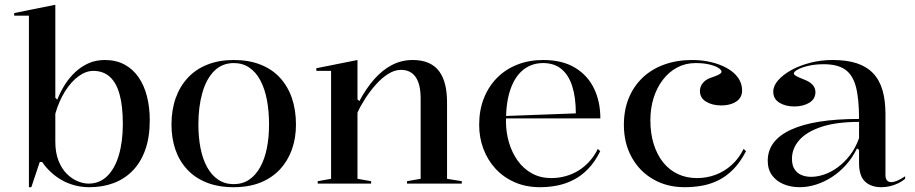

<svg xmlns="http://www.w3.org/2000/svg" viewBox="-20 -765 3811 800"><path d="M100.5 15V-699.7H39.1V-710.7L210.5 -745V-357.7L218.5 -349.7Q231.7 -382.7 250.4 -412.3Q269.1 -441.8 293.9 -464.9Q318.7 -488 349.2 -501.5Q379.7 -515 416.4 -515Q463.4 -515 498.5 -496.2Q533.7 -477.4 557.3 -443.2Q580.9 -409 592.4 -363.3Q604 -317.7 604 -264.1Q604 -192.3 584.9 -139.7Q565.8 -87.1 531.5 -52.5Q497.1 -18 451.6 -1.5Q406.1 15 353.3 15Q319.6 15 290.3 7Q261 -1 236.5 -15.1Q211.9 -29.2 191.5 -48.3Q171.1 -67.3 155.7 -90H145.7L110.5 15ZM348.9 0Q395 0 426.9 -31.4Q458.7 -62.7 475.3 -118.9Q491.8 -175 491.8 -248.9Q491.8 -322 478.5 -370.9Q465.3 -419.7 437.9 -444.7Q410.4 -469.6 369.1 -469.6Q337.5 -469.6 306.9 -447Q276.3 -424.5 251.1 -384.6Q226 -344.7 210.5 -291.3V-175.1Q210.5 -129 223.7 -95.6Q236.9 -62.1 258.1 -41Q279.3 -19.8 303.5 -9.9Q327.6 0 348.9 0Z M953.7 -515Q1016.1 -515 1064.6 -496.1Q1113.1 -477.3 1146.1 -441.6Q1179.1 -406 1196.2 -356.4Q1213.2 -306.8 1213.2 -246Q1213.2 -189.3 1196.1 -141.7Q1179 -94.1 1146 -58.8Q1112.9 -23.5 1064.7 -4.2Q1016.5 15 953.7 15Q890.1 15 841.5 -4.2Q792.8 -23.5 760 -58.8Q727.2 -94.1 710.8 -141.7Q694.5 -189.3 694.5 -246Q694.5 -306.8 712.1 -356.4Q729.8 -406 763.3 -441.6Q796.7 -477.3 845 -496.1Q893.2 -515 953.7 -515ZM954.3 -502.2Q905.4 -502.2 872.4 -469.1Q839.5 -436.1 823.1 -378.2Q806.6 -320.4 806.6 -246Q806.6 -193.2 815.5 -147.9Q824.3 -102.6 842.8 -68.9Q861.3 -35.2 889 -16.5Q916.6 2.2 953.7 2.2Q990.5 2.2 1018 -16.3Q1045.4 -34.7 1064.1 -68.5Q1082.9 -102.2 1091.9 -147.5Q1101 -192.8 1101 -246Q1101 -301.7 1092.2 -348.4Q1083.3 -395.2 1065 -429.7Q1046.7 -464.3 1019 -483.2Q991.4 -502.2 954.3 -502.2Z M1904.1 -10V0H1675.8V-10L1732.7 -20V-354.1Q1732.7 -413.9 1711.9 -443.9Q1691 -473.9 1650.7 -473.9Q1624.3 -473.9 1597.5 -457Q1570.7 -440.2 1546.4 -412.9Q1522.1 -385.7 1502.2 -354.9Q1482.2 -324 1469.5 -295.7V-20L1526.4 -10V0H1303.8V-10L1359.5 -20V-469.7H1298.1V-480.7L1469.5 -515V-350.9L1477.5 -344Q1505.2 -396 1538.8 -434.4Q1572.4 -472.8 1612.6 -493.9Q1652.8 -515 1699.4 -515Q1738.6 -515 1766 -502.7Q1793.5 -490.4 1810.3 -467.3Q1827 -444.2 1834.9 -411.9Q1842.7 -379.5 1842.7 -338.9V-20Z M2243.2 -515Q2322.6 -515 2375.4 -483.2Q2428.3 -451.5 2454.9 -396.7Q2481.5 -341.9 2481.5 -271.7H2086.5V-281.7L2379.3 -292.6Q2379.3 -358.9 2364.3 -405.7Q2349.4 -452.5 2319.4 -477.3Q2289.4 -502.2 2242.7 -502.2Q2196.2 -502.2 2161.2 -475Q2126.3 -447.7 2107.3 -394Q2088.2 -340.2 2088.2 -260.2Q2088.2 -213 2101 -170.3Q2113.8 -127.6 2137.9 -94.4Q2161.9 -61.2 2197.1 -42.1Q2232.2 -23 2276.9 -23Q2307.3 -23 2336.2 -30.9Q2365 -38.7 2390 -54.1Q2415.1 -69.5 2435.7 -92.2Q2456.4 -114.9 2471 -144.6L2481 -135Q2459.1 -90.9 2431 -61.8Q2403 -32.7 2370.2 -15.8Q2337.4 1 2302.1 8Q2266.7 15 2230.8 15Q2171.4 15 2124.3 -5.8Q2077.1 -26.6 2044.3 -62.5Q2011.5 -98.3 1994 -145.3Q1976.5 -192.2 1976.5 -244.5Q1976.5 -306.1 1996.2 -355.7Q2015.9 -405.3 2051.5 -441.1Q2087 -476.9 2135.9 -495.9Q2184.8 -515 2243.2 -515Z M2832.5 15Q2758.7 15 2701.6 -18.1Q2644.4 -51.1 2611.9 -110Q2579.5 -168.8 2579.5 -244.5Q2579.5 -306.1 2599.6 -355.7Q2619.8 -405.3 2657.3 -441.1Q2694.8 -476.9 2747.4 -495.9Q2800 -515 2864.9 -515Q2904.3 -515 2941.3 -506.5Q2978.3 -498 3008.1 -481.6Q3037.9 -465.3 3055 -441.6Q3072.1 -417.9 3072.1 -387.6Q3072.1 -367.1 3060.5 -353.3Q3048.9 -339.5 3029 -332.6Q3009.2 -325.7 2984.9 -325.7Q2948.5 -325.7 2922.5 -341.1Q2896.4 -356.5 2896.4 -385.9Q2896.4 -405.6 2909.9 -420.8Q2923.3 -436 2947.5 -443Q2986.4 -455.9 2986.4 -466Q2986.4 -473.7 2973.2 -482.1Q2960 -490.5 2935.9 -496.3Q2911.9 -502.2 2878.3 -502.2Q2836 -502.2 2801.4 -483.7Q2766.8 -465.2 2741.9 -432.5Q2716.9 -399.9 2703.4 -357Q2689.9 -314 2689.9 -264.1Q2689.9 -209.1 2703.8 -164.7Q2717.7 -120.2 2743 -88.5Q2768.4 -56.9 2804.2 -39.9Q2840 -23 2883.8 -23Q2925.2 -23 2962.1 -36.9Q2999 -50.9 3029 -78Q3059.1 -105.2 3078.3 -144.6L3088.3 -135Q3065.1 -90 3036.6 -60.7Q3008.1 -31.4 2975.2 -14.7Q2942.2 1.9 2906.2 8.5Q2870.2 15 2832.5 15Z M3449.6 -515Q3508 -515 3549.3 -501.5Q3590.7 -488 3617.6 -460.1Q3644.5 -432.1 3657 -389.6Q3669.4 -347 3669.4 -289.4V-34.8Q3669.4 -20.5 3675.9 -13.3Q3682.4 -6.1 3692.8 -6.1Q3705 -6.1 3720.3 -12.9Q3735.7 -19.7 3751.4 -30.6V-20Q3739.1 -9.4 3722.6 -1.4Q3706.2 6.6 3688.1 10.8Q3670 15 3652.7 15Q3609 15 3584.2 -8.6Q3559.4 -32.2 3559.4 -85.1Q3559.4 -104.7 3559.4 -114.1Q3559.4 -123.5 3559.4 -128.8Q3559.4 -134.2 3559.4 -140.4L3550.7 -146.4Q3532.2 -108.3 3505.4 -78.3Q3478.7 -48.3 3446.5 -27.5Q3414.4 -6.7 3380 4.1Q3345.6 15 3312.4 15Q3275.1 15 3245.1 2.5Q3215.1 -9.9 3197 -34.5Q3178.9 -59.1 3178.9 -95.3Q3178.9 -179.9 3275.8 -224.6Q3372.7 -269.4 3559.4 -269.4Q3559.4 -353.6 3546.3 -403.5Q3533.1 -453.3 3501.1 -475.4Q3469.2 -497.4 3412.7 -497.4Q3376.2 -497.4 3347.8 -490.6Q3319.4 -483.9 3303.6 -475Q3287.7 -466.2 3287.7 -458.8Q3287.7 -454 3297.2 -448.4Q3306.6 -442.8 3331.8 -433Q3377.6 -415.3 3377.6 -381.5Q3377.6 -352.1 3351.8 -336.7Q3326.1 -321.4 3289.1 -321.4Q3253.2 -321.4 3227.6 -337Q3201.9 -352.7 3201.9 -383.2Q3201.9 -407.3 3222.3 -430.6Q3242.6 -453.9 3277.5 -473.2Q3312.4 -492.4 3356.9 -503.7Q3401.3 -515 3449.6 -515ZM3559.4 -257.1Q3464.5 -257.1 3402.4 -236.4Q3340.3 -215.6 3310.1 -180.9Q3279.8 -146.2 3279.8 -103.2Q3279.8 -76.7 3290.4 -60.2Q3301 -43.6 3319 -35.9Q3337.1 -28.2 3360.2 -28.2Q3385.4 -28.2 3413.8 -37.8Q3442.2 -47.3 3469.9 -67.4Q3497.5 -87.4 3521.1 -117.7Q3544.7 -148 3559.4 -189.5Z"/></svg>

Font: Kalnia Thin
Style: Regular
Weight: 100
Version: Version 1.105